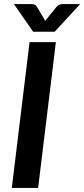

<svg xmlns="http://www.w3.org/2000/svg" viewBox="-20 -932 418 952"><path d="M169 0H38.5L126.5 -723H257ZM377.5 -912 251 -774.5H144.5L49 -912H131.5Q138.5 -912 148 -910Q157.5 -908 164 -897L198.5 -838.5Q200 -836 201.5 -833.2Q203 -830.5 204 -828Q206 -830.5 207.8 -833.2Q209.5 -836 212 -838.5L259 -896.5Q267.5 -907.5 277.8 -909.8Q288 -912 295 -912Z"/></svg>

Font: Lato 2
Style: Bold Italic
Weight: 700
Italic angle: -7°
Designer: Lukasz Dziedzic with Adam Twardoch and Botio Nikoltchev
Foundry: tyPoland Lukasz Dziedzic
Version: Version 2.015; 2015-08-06; http://www.latofonts.com/